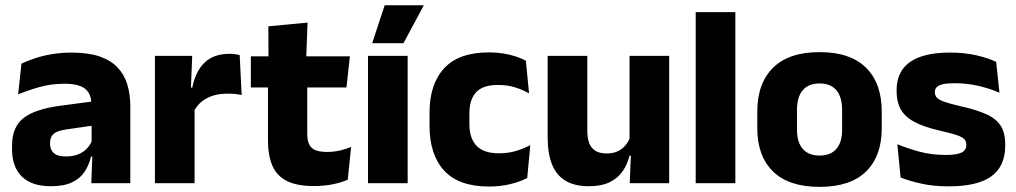

<svg xmlns="http://www.w3.org/2000/svg" viewBox="-20 -707 3922 741"><path d="M332.4 0 337.1 -123 333.6 -130.7V-284L332.7 -303.9Q332.7 -345.1 308.5 -364.5Q284.3 -383.8 227.8 -383.8Q178.3 -383.8 133.8 -371.4Q89.3 -359 50 -342.8L62.8 -461.4Q86.3 -472.5 115.7 -482.3Q145.2 -492.1 180.6 -498Q215.9 -504 256.4 -504Q321 -504 364.6 -489Q408.1 -474 434 -446.4Q460 -418.8 471.4 -380.6Q482.9 -342.5 482.9 -296.4V0ZM176 11.7Q102.4 11.7 64.5 -25.4Q26.5 -62.6 26.5 -131V-144.3Q26.5 -217.1 71.1 -251.7Q115.8 -286.3 213.3 -299L345.3 -316.5L354.3 -224.6L237.3 -207.7Q201.8 -202.8 187.5 -190.8Q173.1 -178.8 173.1 -155.4V-151.8Q173.1 -129.5 187.6 -116.4Q202.1 -103.2 234.1 -103.2Q262 -103.2 282.1 -111.5Q302.3 -119.8 315.4 -133.8Q328.6 -147.7 335.1 -164.4L356.6 -102.7H331.3Q323.6 -70.3 306.7 -44.5Q289.8 -18.6 258.4 -3.5Q227.1 11.7 176 11.7Z M727.9 -276 686 -368.9H722.2Q733.9 -430 768.7 -464.6Q803.4 -499.3 866.8 -499.3Q877.9 -499.3 887.2 -497.9Q896.6 -496.5 905 -494.6L912.7 -340.2Q902.1 -342.8 888 -344.2Q873.9 -345.6 859.5 -345.6Q810.5 -345.6 777.1 -327.3Q743.7 -309 727.9 -276ZM577.9 0V-491.4H721.8L715.5 -334.7L730.9 -332.5V0Z M1191 11Q1125.5 11 1086.7 -8.8Q1047.9 -28.6 1031 -68Q1014.2 -107.4 1014.2 -165.5V-440.1H1165.8V-189.9Q1165.8 -153.9 1182.2 -137.3Q1198.5 -120.6 1242.8 -120.6Q1267.6 -120.6 1291.5 -126.1Q1315.4 -131.6 1335.1 -139.8L1322.1 -13.6Q1296.7 -2.3 1263.4 4.4Q1230.2 11 1191 11ZM948.1 -369.5V-489.6H1330.3L1317.2 -369.5ZM1016.2 -478.7 1015.7 -605.5 1167 -619.8 1161.6 -478.7Z M1400.3 0V-491.4H1553.3V0ZM1464.7 -686.8H1614.9V-685.1L1537.1 -540.2H1416.9V-541.6Z M1867.6 12.9Q1750.6 12.9 1694.2 -48.5Q1637.7 -109.9 1637.7 -221.7V-272.7Q1637.7 -382.2 1694.2 -443.5Q1750.7 -504.8 1867.2 -504.8Q1896.9 -504.8 1923 -500.6Q1949.1 -496.3 1971 -488.9Q1992.9 -481.6 2009.5 -472.8L2021.8 -346.6Q1997.5 -360.5 1968.1 -369.8Q1938.7 -379.1 1901.5 -379.1Q1843.6 -379.1 1817.6 -351Q1791.6 -323 1791.6 -270V-227.3Q1791.6 -173.4 1819.2 -144.4Q1846.7 -115.4 1905 -115.4Q1941.6 -115.4 1970.8 -124.2Q2000 -133 2026.7 -146.8L2014.7 -20Q1988.6 -6.2 1950.5 3.3Q1912.5 12.9 1867.6 12.9Z M2246.6 -491.4V-202.7Q2246.6 -175.7 2253.6 -155.9Q2260.6 -136.1 2277.1 -125.4Q2293.7 -114.7 2322 -114.7Q2346.1 -114.7 2363.9 -123.2Q2381.6 -131.7 2393.7 -146.1Q2405.9 -160.5 2412 -177.9L2435.7 -106.4H2409.5Q2401.7 -73.5 2383.4 -46.6Q2365.1 -19.7 2333.3 -4Q2301.5 11.7 2252.1 11.7Q2197.6 11.7 2162.3 -9.5Q2127.1 -30.8 2110.3 -72.9Q2093.6 -115 2093.6 -178.1V-491.4ZM2562.6 -491.4V0H2410.3L2415.3 -122.9L2409.6 -137.2V-491.4Z M2665 0V-660.3H2818V0Z M3142.9 14.2Q3024.2 14.2 2963.4 -45.2Q2902.7 -104.6 2902.7 -211.9V-276.5Q2902.7 -385.4 2963.6 -445.6Q3024.5 -505.8 3142.9 -505.8Q3261.7 -505.8 3322.4 -445.6Q3383 -385.4 3383 -276.5V-211.9Q3383 -104.6 3322.5 -45.2Q3262.1 14.2 3142.9 14.2ZM3142.9 -106.7Q3185.7 -106.7 3207.8 -132.3Q3230 -157.9 3230 -205.5V-283.2Q3230 -332.8 3207.8 -358.9Q3185.7 -384.9 3142.9 -384.9Q3100.5 -384.9 3078.2 -358.9Q3055.9 -332.8 3055.9 -283.2V-205.5Q3055.9 -157.9 3078.2 -132.3Q3100.5 -106.7 3142.9 -106.7Z M3641.9 12.2Q3583.3 12.2 3536.3 1.9Q3489.4 -8.5 3455.9 -21.9L3443.1 -150.4Q3481.5 -134.4 3528.2 -121.7Q3575 -109 3629.5 -109Q3673.2 -109 3691.3 -118.3Q3709.4 -127.6 3709.4 -147.1V-149Q3709.4 -162.7 3700.3 -171.3Q3691.2 -179.8 3668.2 -187Q3645.3 -194.2 3604.3 -203.5Q3542.8 -217.8 3507 -237.7Q3471.1 -257.6 3455.7 -286.2Q3440.3 -314.8 3440.3 -354.5V-358.6Q3440.3 -431.6 3492.4 -467.9Q3544.5 -504.1 3645.5 -504.1Q3702.5 -504.1 3748.1 -493.6Q3793.7 -483 3824.5 -468.4L3837.3 -349.2Q3801.7 -364.8 3757.4 -375.3Q3713.1 -385.8 3664.6 -385.8Q3635 -385.8 3618.2 -381.9Q3601.4 -377.9 3594.7 -370.3Q3588 -362.8 3588 -352.1V-350.3Q3588 -338.4 3595.9 -329.9Q3603.8 -321.4 3625.2 -313.9Q3646.6 -306.5 3686.7 -297.2Q3748.3 -283.5 3786.4 -266.3Q3824.4 -249.2 3842 -221.9Q3859.5 -194.7 3859.5 -149.3V-144.9Q3859.5 -65.4 3806 -26.6Q3752.5 12.2 3641.9 12.2Z"/></svg>

Font: Anek Gurmukhi Medium
Style: Regular
Weight: 500
Designer: Sarang Kulkarni (Gurmukhi), Yesha Goshar (Latin)
Foundry: Ek Type
Version: Version 1.003